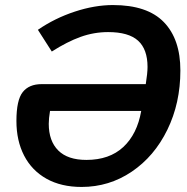

<svg xmlns="http://www.w3.org/2000/svg" viewBox="-20 -730 739 760"><path d="M45 -251Q45 -334 70 -365.5Q95 -397 145 -397H557Q564 -441 564 -465Q564 -535 526.5 -569Q489 -603 408 -603Q352 -603 299 -584Q246 -565 185 -526L130 -612Q197 -658 276 -684Q355 -710 427 -710Q563 -710 628.5 -642.5Q694 -575 694 -451Q694 -322 642.5 -216.5Q591 -111 501.5 -50.5Q412 10 303 10Q222 10 164 -22.5Q106 -55 75.5 -114Q45 -173 45 -251ZM539 -291H178Q173 -261 173 -240Q173 -172 210.5 -134.5Q248 -97 322 -97Q413 -97 468 -148Q523 -199 539 -291Z"/></svg>

Font: Niramit
Style: Bold Italic
Weight: 700
Italic angle: -10°
Designer: Katatrad Aksorn Co.,Ltd.
Foundry: Cadson Demak Co.,Ltd.
Version: Version 1.001; ttfautohint (v1.6)